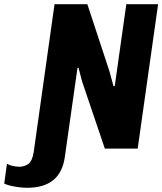

<svg xmlns="http://www.w3.org/2000/svg" viewBox="-144 -706 771 912"><path d="M-15 186Q-32 186 -52.5 183.5Q-73 181 -92.5 176.5Q-112 172 -124 166L-111 72Q-101 78 -84.5 82Q-68 86 -51 86Q-30 86 -10.5 73.5Q9 61 16 17L115 -686H271L376 -367L395 -297H401L456 -686H607L510 0H354L246 -319L229 -384L224 -383L164 39Q144 186 -15 186Z"/></svg>

Font: Chivo Mono
Style: Bold Italic
Weight: 700
Italic angle: -8.05°
Monospace: yes
Version: Version 1.008